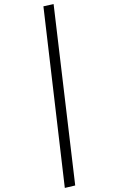

<svg xmlns="http://www.w3.org/2000/svg" viewBox="-20 -822 557 942"><path d="M349 88 298 100 193 -791 243 -802Z"/></svg>

Font: FiraGO Light
Style: Italic
Weight: 300
Italic angle: -8°
Designer: bBox Type GmbH
Foundry: bBox Type GmbH
Version: Version 1.001